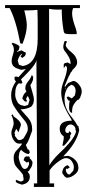

<svg xmlns="http://www.w3.org/2000/svg" viewBox="-30 -739 368 759"><path d="M231 -391 229 -392 228 -386ZM57 -566 50 -568Q33 -660 8 -707H-10V-719H286V-707H259Q255 -698 255 -686Q255 -665 270 -625Q274 -613 273 -604H250Q240 -604 235 -605Q228 -605 225 -608Q222 -611 221 -620Q214 -660 214 -703L212 -701H200Q180 -701 171 -703Q168 -704 165 -704Q164 -704 164 -703Q164 -600 164.5 -394.5Q165 -189 165 -85Q169 -93 177 -103Q185 -113 190.5 -119Q196 -125 208 -136.5Q220 -148 223 -151Q266 -194 271 -221L268 -225Q270 -233 263.5 -240Q257 -247 249 -247Q240 -247 234 -239.5Q228 -232 228 -223Q228 -213 240 -213L245 -221L252 -212L247 -202L248 -195Q241 -181 223 -163H217Q217 -167 219.5 -177.5Q222 -188 222 -194V-200Q206 -210 206 -230Q206 -262 254 -262Q254 -264 248 -274Q212 -330 212 -374Q212 -393 223.5 -422.5Q235 -452 235 -471L231 -479H229L225 -473L222 -470V-484L225 -489L237 -492Q248 -487 248 -485L249 -488Q249 -498 245.5 -506.5Q242 -515 233 -528L224 -540Q220 -547 220 -555Q220 -558 222 -566L225 -576L229 -577L235 -575Q230 -565 230 -561Q230 -550 253 -532Q275 -514 275 -491Q275 -479 257 -463L254 -457L250 -453L245 -442L243 -440L234 -419L226 -400V-396L227 -395Q233 -404 240 -411L259 -419Q271 -419 282 -405Q293 -391 293 -379Q293 -366 288 -358V-355L281 -345L276 -344Q257 -324 256 -311Q255 -307 255 -303V-293Q243 -294 243 -314Q243 -332 246 -341H241L233 -353L239 -358L254 -350L266 -362Q269 -374 269 -377Q269 -401 251 -404L248 -401Q238 -397 231.5 -381.5Q225 -366 225 -350Q225 -326 233 -308.5Q241 -291 255 -274Q269 -257 275 -244L280 -240L283 -224Q273 -174 220 -121L239 -123Q256 -119 268 -106Q280 -93 280 -75Q280 -54 249 -39L234 -36L226 -41L217 -53L216 -59Q218 -68 220 -72Q222 -76 226 -80Q230 -84 238 -86L246 -77L236 -71L232 -73L230 -68Q230 -61 234.5 -55Q239 -49 245 -49Q259 -63 260 -65Q260 -67 261 -71Q262 -75 262 -77Q262 -90 253.5 -102Q245 -114 230 -114Q218 -114 194 -95Q175 -80 166 -65V-14H184V0H104V-14H117Q117 -98 115.5 -257.5Q114 -417 114 -501Q111 -486 88 -461L69 -441L53 -425Q59 -415 58 -411L53 -408Q50 -409 45 -410Q30 -400 30 -365Q30 -349 42 -331L51 -324L67 -320L81 -324L87 -344L80 -360Q71 -348 74 -345Q77 -342 77 -339Q74 -336 70.5 -337.5Q67 -339 65 -341Q63 -343 61 -346Q59 -349 58 -350Q63 -369 74 -376V-377Q70 -385 70 -390Q70 -404 81 -417Q91 -429 96 -443Q97 -442 98.5 -439Q100 -436 101 -435V-430Q101 -425 99.5 -420.5Q98 -416 94.5 -409.5Q91 -403 90 -402Q91 -397 97.5 -376.5Q104 -356 104 -345Q104 -328 93 -317Q74 -307 52 -307V-306L82 -272Q97 -254 97 -230V-222Q95 -218 90.5 -204.5Q86 -191 81 -180.5Q76 -170 72 -166L80 -148H82L85 -146L88 -136L83 -130Q69 -131 53 -147L47 -137Q44 -122 44 -120Q44 -108 51.5 -89.5Q59 -71 67 -71Q75 -71 80 -78.5Q85 -86 85 -94L83 -100L76 -96L63 -106L68 -118L74 -121L78 -120L84 -121L88 -117L87 -113Q96 -107 99 -96L98 -94Q98 -88 96 -83Q94 -78 89.5 -71.5Q85 -65 84 -63L79 -60L86 -51L88 -42Q88 -14 56 -9Q55 -10 43.5 -13.5Q32 -17 32 -24L34 -28L44 -24L53 -21L63 -26V-37L62 -38Q62 -40 61.5 -43Q61 -46 61 -48Q57 -55 36 -78Q24 -90 24 -116Q24 -133 36 -145Q49 -158 57 -170L54 -172L47 -171Q33 -171 24 -185Q15 -199 15 -215Q15 -222 19.5 -233Q24 -244 24 -250Q24 -266 15 -284L20 -287L24 -279Q52 -260 52 -248L53 -245L43 -216L34 -230L27 -213L30 -206L28 -203L40 -187L47 -185L55 -187L62 -191Q63 -192 68.5 -201Q74 -210 77 -216.5Q80 -223 80 -229Q80 -246 70 -259Q65 -265 55 -277.5Q45 -290 37.5 -300.5Q30 -311 24 -321Q14 -338 14 -363Q14 -390 33 -417Q31 -420 29 -422Q26 -426 28 -435Q34 -438 43 -434L72 -466L54 -463Q53 -463 47.5 -465Q42 -467 40.5 -467.5Q39 -468 35 -469.5Q31 -471 29.5 -472.5Q28 -474 25 -476Q22 -478 21 -480Q20 -482 18.5 -485Q17 -488 16.5 -492Q16 -496 16 -500Q16 -507 20.5 -520.5Q25 -534 25 -541Q25 -557 16 -566L20 -570Q47 -561 47 -554V-553L44 -541L37 -536V-534L55 -540L73 -530L69 -518L58 -510L51 -516L57 -524L55 -526Q44 -516 40 -499L45 -483L60 -478Q119 -487 119 -586V-658Q119 -666 118.5 -678Q118 -690 118 -700Q98 -698 83 -698H66Q76 -658 76 -640Q76 -608 59 -566Z"/></svg>

Font: Bukvitsa
Style: Regular
Weight: 500
Foundry: Ponomar Technologies, Inc.
Version: Version 1.1